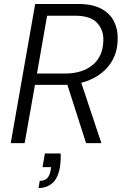

<svg xmlns="http://www.w3.org/2000/svg" viewBox="-20 -720 626 966"><path d="M34 0 157 -700H373Q446 -700 490.5 -675.5Q535 -651 554.5 -610.5Q574 -570 572 -521Q571 -452 536 -401Q501 -350 440 -321.5Q379 -293 297 -293H156L104 0ZM413 0 312 -315H385L490 0ZM166 -350H307Q394 -350 446 -393Q498 -436 500 -516Q502 -569 468.5 -605Q435 -641 357 -641H217ZM174 226 180 190Q205 190 218 176Q231 162 235 135L237 121H194L206 52H285Q286 70 285 87.5Q284 105 282 119Q272 177 243.5 201.5Q215 226 174 226Z"/></svg>

Font: DM Sans 17pt Light
Style: Italic
Weight: 300
Italic angle: -10°
Version: Version 4.004;gftools[0.9.30]